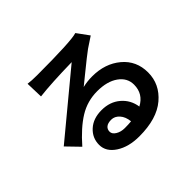

<svg xmlns="http://www.w3.org/2000/svg" viewBox="-177 -1037 1354 1354"><g transform="rotate(-45 500.0 -359.5)"><path d="M549 -59Q544 -108 518 -137Q492 -166 458 -166Q424 -166 407 -152Q390 -138 390 -114Q390 -90 418 -73Q446 -56 484 -56Q522 -56 549 -59ZM548 -650Q342 -646 224 -632L220 -762Q255 -757 311 -757Q651 -757 711 -777L776 -688Q710 -645 696 -635Q682 -625 642.5 -594Q603 -563 553 -522Q503 -481 484 -466Q529 -477 579 -477Q707 -477 792.5 -405.5Q878 -334 878 -217.5Q878 -101 784.5 -21.5Q691 58 516 58Q410 58 341 13Q272 -32 272 -100.5Q272 -169 323 -215.5Q374 -262 457.5 -262Q541 -262 597 -214Q653 -166 664 -91Q747 -135 747 -227Q747 -294 688 -336Q629 -378 530.5 -378Q432 -378 350 -327.5Q268 -277 179 -175L88 -269Q105 -282 339 -477Q524 -629 548 -650Z"/></g></svg>

Font: Swei Fan Sans CJK TC
Style: Bold
Weight: 700
Version: Version 2.130